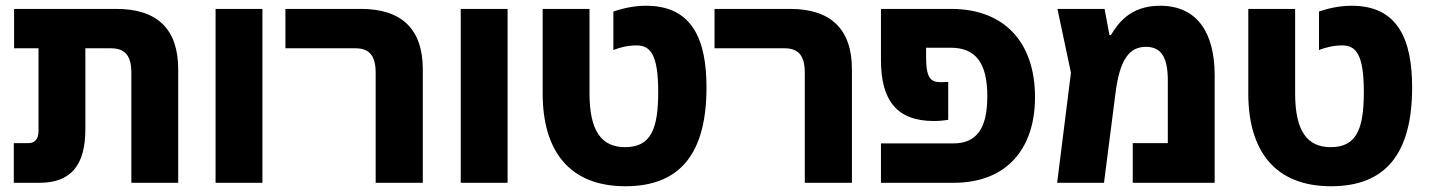

<svg xmlns="http://www.w3.org/2000/svg" viewBox="-20 -636 4970 668"><path d="M277 -187V-468H366C415 -468 437 -442 437 -383V0H600V-395C600 -535 527 -605 385 -605H29V-468H114V-181C114 -151 101 -138 78 -138H28V0H117C227 0 277 -61 277 -187Z M730 0H893V-605H730Z M1287 0H1451V-395C1451 -535 1377 -605 1236 -605H973V-468H1217C1265 -468 1287 -442 1287 -383Z M1583 0H1746V-605H1583Z M2156 12C2347 12 2438 -103 2438 -332C2438 -496 2390 -616 2228 -616C2178 -616 2139 -604 2114 -596V-462C2137 -471 2164 -478 2195 -478C2243 -478 2270 -446 2270 -316C2270 -188 2245 -124 2155 -124C2073 -124 2031 -180 2031 -311V-605H1868V-311C1868 -112 1960 12 2156 12Z M2780 0H2944V-395C2944 -535 2870 -605 2729 -605H2466V-468H2710C2758 -468 2780 -442 2780 -383Z M3045 -427C3045 -287 3100 -215 3229 -215C3249 -215 3266 -217 3279 -219V-351C3271 -351 3264 -350 3254 -350C3218 -350 3202 -364 3202 -438V-470H3287C3375 -470 3415 -417 3415 -301C3415 -186 3376 -137 3296 -137H3045V0H3298C3482 0 3581 -118 3581 -298C3581 -487 3476 -605 3289 -605H3045Z M4016 -616C3911 -616 3869 -553 3845 -514H3840L3823 -605H3659L3706 -383L3658 0H3821L3861 -312C3876 -431 3910 -473 3967 -473C4020 -473 4043 -437 4043 -356V-138H3921V0H4206V-374C4206 -520 4147 -616 4016 -616Z M4611 12C4802 12 4893 -103 4893 -332C4893 -496 4845 -616 4683 -616C4633 -616 4594 -604 4569 -596V-462C4592 -471 4619 -478 4650 -478C4698 -478 4725 -446 4725 -316C4725 -188 4700 -124 4610 -124C4528 -124 4486 -180 4486 -311V-605H4323V-311C4323 -112 4415 12 4611 12Z"/></svg>

Font: Noto Sans Hebrew SemiCondensed Extra
Style: Regular
Weight: 800
Width: 4
Designer: Monotype Design Team
Foundry: Monotype Imaging Inc.
Version: Version 1.902